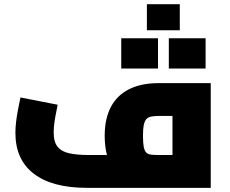

<svg xmlns="http://www.w3.org/2000/svg" viewBox="-20 -902 1106 922"><path d="M396.9 0Q231.3 0 142.7 -67.5Q54 -135 54 -263.9Q54 -288.3 56.9 -313.9Q59.9 -339.5 64.1 -362.8Q68.2 -386 72.2 -404.7Q76.2 -423.4 78.3 -434L256.9 -399.1Q254.8 -385.9 249.9 -363.2Q245 -340.5 241.4 -314.8Q237.8 -289.1 237.8 -265.7Q237.8 -220 256.9 -196.8Q276.1 -173.5 314 -165.6Q352 -157.6 406.9 -157.6H853.5L808.2 -120.3V-382.5L853.5 -345.2H741.7Q719.5 -345.2 704.7 -341.9Q690 -338.6 681.8 -328.8Q673.7 -319 670.1 -300.3Q666.6 -281.5 666.6 -251.1Q666.6 -216.3 670.1 -197.2Q673.7 -178.2 681.8 -169.8Q690 -161.4 704.7 -159.5Q719.5 -157.6 741.7 -157.6V0Q657.5 0 599.6 -26.8Q541.7 -53.6 512.2 -109.3Q482.8 -165.1 482.8 -251.1Q482.8 -331.6 512.2 -387.9Q541.7 -444.2 599.6 -473.5Q657.5 -502.8 741.7 -502.8H992V0ZM685.4 -756.8V-881.9H843.4V-756.8ZM562.2 -573V-718.4H738.7V-573ZM790.7 -573V-718.4H967.3V-573Z"/></svg>

Font: TitilliumWeb ExtraLight
Style: Regular
Weight: 400
Designer: Mohamed Gaber, Accademia di Belle Arti di Urbino and others
Foundry: Kief Type Foundry, Accademia di Belle Arti di Urbino and others
Version: Version 3.000; ttfautohint (v1.8.2)